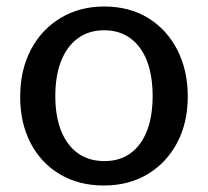

<svg xmlns="http://www.w3.org/2000/svg" viewBox="-20 -560 639 590"><path d="M299 10Q222 10 164 -24.5Q106 -59 74 -120.5Q42 -182 42 -262Q42 -345 75 -407.5Q108 -470 166.5 -505Q225 -540 300 -540Q378 -540 435.5 -504.5Q493 -469 525 -406.5Q557 -344 557 -263Q557 -183 524.5 -121.5Q492 -60 434 -25Q376 10 299 10ZM301 -65Q348 -65 381 -89Q414 -113 431.5 -157.5Q449 -202 449 -265Q449 -328 431.5 -373Q414 -418 380.5 -442.5Q347 -467 300 -467Q253 -467 219.5 -442.5Q186 -418 168 -373Q150 -328 150 -265Q150 -202 168 -157.5Q186 -113 219.5 -89Q253 -65 301 -65Z"/></svg>

Font: Libre Franklin Medium
Style: Regular
Weight: 500
Designer: Pablo Impallari, Rodrigo Fuenzalida, Nhung Nguyen
Foundry: Impallari Type
Version: Version 3.000